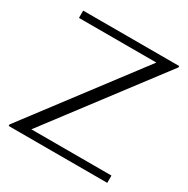

<svg xmlns="http://www.w3.org/2000/svg" viewBox="-160 -840 958 980"><g transform="rotate(30 319.5 -350.0)"><path d="M19 -9 510 -657H54V-700H620V-692L128 -43H600V0H19Z"/></g></svg>

Font: Fahkwang Light
Style: Regular
Weight: 300
Version: Version 1.000; ttfautohint (v1.6)